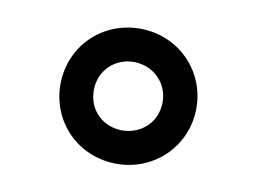

<svg xmlns="http://www.w3.org/2000/svg" viewBox="-48 -823 612 459"><g transform="rotate(10 258.5 -593.0)"><path d="M259 -429C351 -429 424 -501 424 -593C424 -685 351 -757 259 -757C166 -757 94 -685 94 -593C94 -501 166 -429 259 -429ZM175 -593C175 -641 212 -676 258 -676C304 -676 342 -641 342 -593C342 -544 304 -510 258 -510C212 -510 175 -544 175 -593Z"/></g></svg>

Font: Mluvka SemiBold
Style: Regular
Weight: 600
Designer: Modified by Jiří Krblich, Original typeface by Gumpita Rahayu
Foundry: Gumpita Rahayu & Jiří Krblich
Version: Version 2.000;Glyphs 3.1.1 (3134)